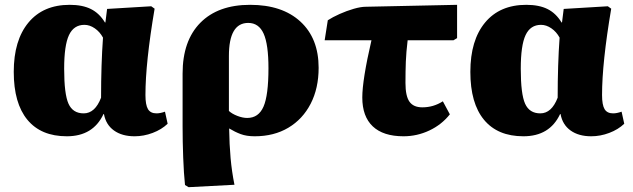

<svg xmlns="http://www.w3.org/2000/svg" viewBox="-20 -551 2624 796"><path d="M257 14Q150 14 93.5 -54.5Q37 -123 37 -253Q37 -384 98 -457.5Q159 -531 269 -531Q322 -531 357 -513.5Q392 -496 415 -458H417L424 -514L607 -525L621 -515Q583 -291 583 -157Q583 -116 593.5 -98.5Q604 -81 629 -81Q644 -81 664 -88L675 -38Q650 -14 613 0Q576 14 538 14Q486 14 452.5 -10Q419 -34 411 -78H409Q366 14 257 14ZM327 -81Q374 -81 399 -146Q399 -284 407 -395Q394 -419 373 -433.5Q352 -448 330 -448Q286 -448 266 -405.5Q246 -363 246 -266Q246 -161 264 -121Q282 -81 327 -81Z M762 225 747 216Q742 169 739.5 102Q737 35 737 -27V-246Q737 -382 810.5 -456.5Q884 -531 1017 -531Q1150 -531 1225.5 -461.5Q1301 -392 1301 -270Q1301 -185 1268 -121Q1235 -57 1175.5 -21.5Q1116 14 1036 14Q1002 14 978 5Q954 -4 931 -18H930Q931 49 936 104.5Q941 160 952 215ZM1005 -62Q1052 -62 1072.5 -109Q1093 -156 1093 -268Q1093 -367 1073 -411.5Q1053 -456 1009 -456Q929 -456 929 -319V-91Q942 -79 964 -70.5Q986 -62 1005 -62Z M1653 14Q1569 14 1525.5 -27Q1482 -68 1482 -147Q1482 -183 1491.5 -242.5Q1501 -302 1520 -384H1326L1339 -467Q1359 -480 1388 -493Q1417 -506 1446.5 -514.5Q1476 -523 1497 -523L1875 -531V-393L1860 -384H1670Q1664 -334 1662.5 -295Q1661 -256 1661 -207Q1661 -153 1677.5 -129.5Q1694 -106 1731 -106Q1777 -106 1816 -131L1845 -77Q1811 -34 1760 -10Q1709 14 1653 14Z M2150 14Q2043 14 1986.5 -54.5Q1930 -123 1930 -253Q1930 -384 1991 -457.5Q2052 -531 2162 -531Q2215 -531 2250 -513.5Q2285 -496 2308 -458H2310L2317 -514L2500 -525L2514 -515Q2476 -291 2476 -157Q2476 -116 2486.5 -98.5Q2497 -81 2522 -81Q2537 -81 2557 -88L2568 -38Q2543 -14 2506 0Q2469 14 2431 14Q2379 14 2345.5 -10Q2312 -34 2304 -78H2302Q2259 14 2150 14ZM2220 -81Q2267 -81 2292 -146Q2292 -284 2300 -395Q2287 -419 2266 -433.5Q2245 -448 2223 -448Q2179 -448 2159 -405.5Q2139 -363 2139 -266Q2139 -161 2157 -121Q2175 -81 2220 -81Z"/></svg>

Font: Literata 36pt ExtraBold
Style: Regular
Weight: 800
Designer: Latin by Veronika Burian and Jose Scaglione. Greek by Irene Vlachou. Cyrillic by Vera Evstafieva.
Foundry: TypeTogether
Version: Version 3.002